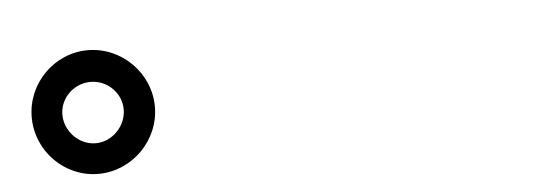

<svg xmlns="http://www.w3.org/2000/svg" viewBox="-30 -892 1060 368"><g transform="rotate(-5 500.0 -708.0)"><path d="M29 -708C29 -643 82 -589 147 -589C212 -589 266 -643 266 -708C266 -773 212 -827 147 -827C82 -827 29 -773 29 -708ZM88 -708C88 -740 115 -766 147 -766C179 -766 206 -740 206 -708C206 -676 179 -648 147 -648C115 -648 88 -676 88 -708Z"/></g></svg>

Font: Noto Sans Mono CJK JP Bold
Style: Regular
Weight: 700
Designer: Ryoko NISHIZUKA (kana & ideographs); Paul D. Hunt (Latin, Greek & Cyrillic); Wenlong ZHANG (bopomofo); Sandoll Communica
Foundry: Adobe Systems Incorporated
Version: Version 1.004;PS 1.004;hotconv 1.0.82;makeotf.lib2.5.63406